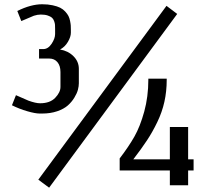

<svg xmlns="http://www.w3.org/2000/svg" viewBox="-20 -846 957 893"><path d="M346.7 -525.9V-458.5Q346.7 -444.8 342.3 -428.2Q337.9 -411.6 325.7 -391.6Q313.5 -371.6 295.4 -355.5Q277.3 -339.4 246.1 -328.6Q214.8 -317.9 176.3 -317.9H164.6Q144 -317.9 106.9 -328.6Q69.8 -339.4 35.6 -356.4L54.2 -403.3L112.3 -377.9Q146 -365.7 166.5 -365.7Q212.4 -365.7 236.8 -391.1Q261.2 -416.5 261.2 -441.9V-511.2Q261.2 -540 247.1 -556.9Q232.9 -573.7 209.5 -573.7H161.6V-617.7H181.2Q203.6 -617.7 220 -642.3Q236.3 -667 236.3 -687.5V-711.4Q236.3 -723.6 235.8 -730.7Q235.4 -737.8 231.7 -748Q228 -758.3 221.4 -763.9Q214.8 -769.5 201.9 -773.9Q189 -778.3 169.9 -778.3Q154.8 -778.3 137.7 -772.9L79.1 -748L60.5 -794.9Q123.5 -826.2 176.3 -826.2Q203.1 -826.2 224.6 -821.5Q246.1 -816.9 259.8 -810.1Q273.4 -803.2 283.4 -792.2Q293.5 -781.2 298.3 -771.7Q303.2 -762.2 305.9 -748.8Q308.6 -735.4 309.1 -727.3Q309.6 -719.2 309.6 -707.5V-693.8Q309.6 -674.8 295.9 -651.4Q282.2 -627.9 259.3 -615.7Q296.9 -609.4 321.8 -584.5Q346.7 -559.6 346.7 -525.9ZM669.9 -475.1V-480H755.4V-475.1Q755.4 -420.9 744.6 -372.6Q733.9 -324.2 711.4 -277.8Q689 -231.4 663.8 -193.4Q638.7 -155.3 600.1 -105H770V-255.4H855V-105H880.4V-53.2H855V15.6H770V-53.2H536.6V-109.4L537.6 -110.4Q578.6 -164.1 605.2 -210.9Q631.8 -257.8 650.9 -327.1Q669.9 -396.5 669.9 -475.1ZM754.4 -818.8 804.2 -781.2 208.5 26.9 158.2 -10.3Z"/></svg>

Font: Resagnicto
Style: Bold
Weight: 700
Version: Version 0.9991